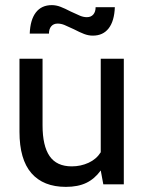

<svg xmlns="http://www.w3.org/2000/svg" viewBox="-20 -719 564 749"><path d="M463 -490V0H383L373 -54Q349 -21 316.5 -5.5Q284 10 237 10Q149 10 102.5 -43.5Q56 -97 56 -205V-490H146V-230Q146 -150 173.5 -110Q201 -70 260 -70Q295 -70 325.5 -84Q356 -98 373 -125V-490ZM268 -605Q245 -616 231.5 -621.5Q218 -627 205 -627Q189 -627 180 -616.5Q171 -606 171 -588H96Q98 -642 120 -670.5Q142 -699 182 -699Q199 -699 216 -692.5Q233 -686 256 -674Q279 -663 292.5 -657.5Q306 -652 319 -652Q335 -652 344 -662.5Q353 -673 353 -691H428Q426 -637 404 -608.5Q382 -580 342 -580Q325 -580 308 -586.5Q291 -593 268 -605Z"/></svg>

Font: Cabin
Style: Regular
Weight: 400
Designer: Pablo Impallari
Foundry: Pablo Impallari. http://www.impallari.com Igino Marini. http://www.ikern.com
Version: Version 2.200